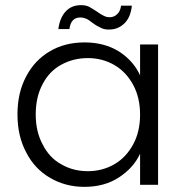

<svg xmlns="http://www.w3.org/2000/svg" viewBox="-20 -719 715 747"><path d="M48 -274C48 -274 48 -274 48 -274C48 -218 59 -169 82 -126C104 -83 135 -50 175 -27C214 -4 259 8 308 8C308 8 308 8 308 8C360 8 405 -4 443 -29C480 -53 508 -84 525 -121C525 -121 525 0 525 0C525 0 595 0 595 0C595 0 595 -546 595 -546C595 -546 525 -546 525 -546C525 -546 525 -426 525 -426C525 -426 525 -426 525 -426C508 -463 481 -494 444 -518C406 -542 361 -554 309 -554C309 -554 309 -554 309 -554C259 -554 214 -543 175 -520C135 -497 104 -464 82 -422C59 -379 48 -330 48 -274ZM525 -273C525 -273 525 -273 525 -273C525 -229 516 -190 498 -157C480 -124 456 -98 425 -80C394 -62 359 -53 322 -53C322 -53 322 -53 322 -53C283 -53 249 -62 218 -80C187 -97 163 -123 146 -157C128 -190 119 -229 119 -274C119 -274 119 -274 119 -274C119 -319 128 -359 146 -392C163 -425 187 -450 218 -467C249 -484 283 -493 322 -493C322 -493 322 -493 322 -493C359 -493 394 -484 425 -466C456 -448 480 -422 498 -389C516 -356 525 -317 525 -273ZM207 -606C207 -606 250 -606 250 -606C250 -606 250 -606 250 -606C254 -636 268 -651 292 -651C292 -651 292 -651 292 -651C301 -651 309 -649 316 -646C323 -643 331 -637 340 -630C340 -630 340 -630 340 -630C352 -621 363 -615 372 -611C381 -606 391 -604 404 -604C404 -604 404 -604 404 -604C428 -604 448 -612 465 -629C481 -645 490 -668 493 -697C493 -697 451 -697 451 -697C451 -697 451 -697 451 -697C449 -682 444 -671 436 -664C428 -656 418 -652 407 -652C407 -652 407 -652 407 -652C398 -652 390 -654 383 -658C376 -661 367 -667 357 -674C357 -674 357 -674 357 -674C345 -682 335 -688 326 -693C317 -697 307 -699 295 -699C295 -699 295 -699 295 -699C271 -699 251 -691 236 -675C221 -659 211 -636 207 -606Z"/></svg>

Font: wox.body
Style: Regular
Weight: 500
Designer: Ninad Kale (Devanagari), Jonny Pinhorn (Latin)
Foundry: Indian Type Foundry
Version: ""